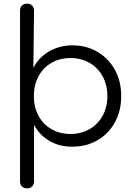

<svg xmlns="http://www.w3.org/2000/svg" viewBox="-20 -801 747 1055"><path d="M129 234Q111 234 100.5 223.5Q90 213 90 195V-742Q90 -760 100.5 -770.5Q111 -781 129 -781Q146 -781 156.5 -770.5Q167 -760 167 -742L162 -315L134 -298Q134 -363 155 -411Q176 -459 211 -490.5Q246 -522 289 -537Q332 -552 376 -552Q454 -552 515 -516.5Q576 -481 611 -418Q646 -355 646 -273Q646 -192 611.5 -129Q577 -66 516 -30.5Q455 5 376 5Q305 5 251 -27Q197 -59 167 -115V195Q167 213 156.5 223.5Q146 234 129 234ZM367 -65Q427 -65 472.5 -91.5Q518 -118 544 -165Q570 -212 570 -273Q570 -334 544 -381.5Q518 -429 472.5 -455.5Q427 -482 367 -482Q308 -482 262.5 -455.5Q217 -429 191.5 -381.5Q166 -334 166 -273Q166 -212 191.5 -165Q217 -118 262.5 -91.5Q308 -65 367 -65Z"/></svg>

Font: Comfortaa
Style: Regular
Weight: 400
Designer: Johan Aakerlund
Foundry: Johan Aakerlund
Version: Version 3.104; ttfautohint (v1.8.1.43-b0c9)